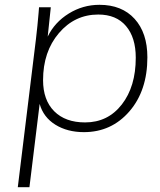

<svg xmlns="http://www.w3.org/2000/svg" viewBox="-20 -531 657 790"><path d="M384.3 -471.2Q287.6 -471.2 222.4 -394.8Q157.2 -318.4 157.2 -201.2Q157.2 -119.1 203.1 -73.2Q249 -27.3 330.1 -27.3Q423.8 -27.3 481.2 -101.1Q538.6 -174.8 538.6 -293.5Q538.6 -376.5 498.5 -423.8Q458.5 -471.2 384.3 -471.2ZM586.4 -295.4Q586.4 -158.2 512.5 -72.8Q438.5 12.7 325.2 12.7Q257.3 12.7 208 -17.8Q158.7 -48.3 143.1 -103.5L101.1 239.3H53.2L127.9 -370.1Q130.9 -393.1 134 -425.8Q137.2 -458.5 138.9 -479.2Q140.6 -500 140.6 -501H189L176.3 -380.4Q204.6 -439 262.7 -475.1Q320.8 -511.2 389.2 -511.2Q481.4 -511.2 533.9 -453.4Q586.4 -395.5 586.4 -295.4Z"/></svg>

Font: Muli
Style: ExtraLightItalic
Weight: 200
Italic angle: -7°
Designer: Vernon Adams
Foundry: newtypography
Version: Version 2.0; ttfautohint (v1.00rc1.2-2d82) -l 8 -r 50 -G 200